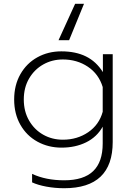

<svg xmlns="http://www.w3.org/2000/svg" viewBox="-20 -767 692 1017"><path d="M378 -747H425L346 -554H290ZM150 199V154Q223 188 320 188Q423 188 473.5 139.5Q524 91 524 -7V-96Q493 -41 436 -13Q379 15 306 15Q236 15 178.5 -16.5Q121 -48 88 -106Q55 -164 55 -240Q55 -316 88 -374Q121 -432 178 -463.5Q235 -495 305 -495Q381 -495 435.5 -468Q490 -441 525 -385V-480H577V-15Q577 230 320 230Q271 230 225.5 221.5Q180 213 150 199ZM524 -175V-306Q503 -375 445.5 -413.5Q388 -452 313 -452Q256 -452 209 -425.5Q162 -399 134 -351Q106 -303 106 -240Q106 -177 134 -128.5Q162 -80 209 -53.5Q256 -27 313 -27Q389 -27 447 -66.5Q505 -106 524 -175Z"/></svg>

Font: Prompt ExtraLight
Style: Regular
Weight: 275
Designer: Katatrad Team
Foundry: CadsonDemak
Version: Version 1.001